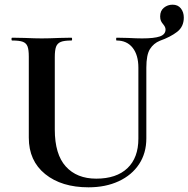

<svg xmlns="http://www.w3.org/2000/svg" viewBox="-20 -786 805 820"><path d="M358 14Q243 14 173 -42.5Q103 -99 103 -198V-544Q103 -574 97.5 -588Q92 -602 77.5 -607.5Q63 -613 32 -613Q29 -613 29 -619Q29 -625 32 -625L85 -624Q131 -622 158 -622Q188 -622 234 -624L285 -625Q288 -625 288 -619Q288 -613 285 -613Q254 -613 239.5 -607Q225 -601 219.5 -586.5Q214 -572 214 -542V-233Q214 -127 261 -75Q308 -23 391 -23Q477 -23 524 -67.5Q571 -112 571 -194V-497Q571 -551 546.5 -582Q522 -613 478 -613Q476 -613 476 -619Q476 -625 478 -625L526 -624Q564 -622 587 -622Q639 -622 663 -630.5Q687 -639 687 -660Q687 -670 678 -681Q671 -689 667.5 -696.5Q664 -704 664 -716Q664 -740 680 -753Q696 -766 717 -766Q740 -766 752.5 -750Q765 -734 765 -711Q765 -672 736.5 -650Q708 -628 663 -612Q636 -601 620.5 -576.5Q605 -552 605 -497V-195Q605 -132 574 -85Q543 -38 487 -12Q431 14 358 14Z"/></svg>

Font: Cormorant Unicase
Style: Bold
Weight: 700
Designer: Christian Thalmann (Catharsis Fonts)
Foundry: Catharsis Fonts
Version: Version 4.000